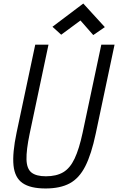

<svg xmlns="http://www.w3.org/2000/svg" viewBox="-20 -1053 668 1087"><path d="M238 14Q152 14 107.8 -16.5Q63.5 -47 56.5 -116.5Q49.5 -186 74 -302.5L179.5 -800H254.5L148 -296.5Q128.5 -203 130 -150.2Q131.5 -97.5 158.2 -76.2Q185 -55 240 -55Q299 -55 337.8 -77.8Q376.5 -100.5 402.2 -154.8Q428 -209 448 -302.5L553.5 -800H628.5L522 -296.5Q497.5 -180 463 -112Q428.5 -44 374.8 -15Q321 14 238 14ZM508 -854.5 435.5 -937 326.5 -856.5 277 -901.5 451.5 -1033 573.5 -899.5Z"/></svg>

Font: Victor Mono Thin
Style: Italic
Weight: 100
Italic angle: -12°
Monospace: yes
Designer: Rune Bjørnerås
Version: Version 1.561;gftools[0.9.30]